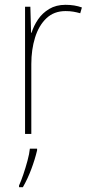

<svg xmlns="http://www.w3.org/2000/svg" viewBox="-20 -556 374 797"><path d="M252 -536Q290 -536 320 -525L313 -501Q299 -505 284.5 -507.5Q270 -510 252 -510Q204 -510 172.5 -480Q141 -450 125.5 -400Q110 -350 110 -290V0H84V-528H106L109 -420H111Q120 -449 138 -475.5Q156 -502 184.5 -519Q213 -536 252 -536ZM134 68Q125 106 110 146Q95 186 75 221H59V214Q67 197 76.5 169Q86 141 94 111.5Q102 82 104 61H134Z"/></svg>

Font: Noto Sans Thai SemCond Thin
Style: Regular
Weight: 100
Width: 4
Designer: Monotype Design Team
Foundry: Monotype Imaging Inc.
Version: Version 2.002; ttfautohint (v1.8.4.7-5d5b)